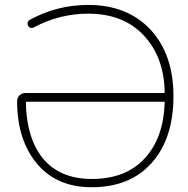

<svg xmlns="http://www.w3.org/2000/svg" viewBox="-20 -785 777 794"><path d="M661.1 -360.4Q661.1 -364.3 656.2 -364.3H91.8Q86.9 -364.3 86.9 -360.4Q89.8 -212.9 158.2 -128.9Q228.5 -44.9 359.4 -44.9Q501 -44.9 579.1 -130.9Q656.2 -214.8 661.1 -360.4ZM656.2 -400.4Q661.1 -400.4 661.1 -404.3Q658.2 -549.8 574.2 -638.7Q490.2 -728.5 344.7 -728.5Q226.6 -728.5 120.1 -671.9Q113.3 -668 106.4 -669.9Q99.6 -671.9 96.2 -678.7Q92.8 -685.5 94.7 -692.4Q96.7 -699.2 103.5 -703.1Q215.8 -764.6 344.7 -764.6Q506.8 -764.6 602.1 -662.6Q697.3 -560.5 697.3 -387.7Q697.3 -211.9 607.4 -111.3Q517.6 -10.7 359.4 -10.7Q213.9 -10.7 132.8 -108.4Q50.8 -206.1 50.8 -366.2Q50.8 -380.9 60.5 -390.6Q71.3 -400.4 85.9 -400.4Z"/></svg>

Font: Gen Jyuu Gothic ExtraLight
Style: Regular
Weight: 100
Designer: [Source Han Sans]
Ryoko NISHIZUKA  (kana & ideographs); Paul D. Hunt (Latin, Greek & Cyrillic); Wenlong ZHANG  (bopomofo
Version: Version 1.002.20150607